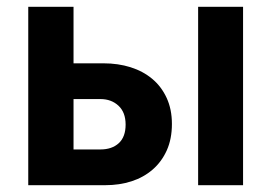

<svg xmlns="http://www.w3.org/2000/svg" viewBox="-20 -544 797 564"><path d="M63 -524H196V-358H284Q327 -358 363.5 -346.5Q400 -335 427 -312.5Q454 -290 469.5 -256.5Q485 -223 485 -180Q485 -136 470 -102.5Q455 -69 428.5 -46Q402 -23 366.5 -11.5Q331 0 289 0H63ZM562 -524H694V0H562ZM275 -105Q309 -105 329 -123.5Q349 -142 349 -178Q349 -214 328 -233.5Q307 -253 275 -253H196V-105Z"/></svg>

Font: IngvarSans
Style: Bold
Weight: 700
Version: Version 3.000